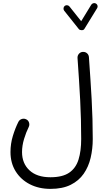

<svg xmlns="http://www.w3.org/2000/svg" viewBox="-20 -959 678 1225"><path d="M592.8 -936Q600.1 -931.6 602.3 -922.9Q604.5 -914.1 599.6 -906.7L518.6 -774.9Q513.7 -766.1 501.2 -766.4Q488.8 -766.6 483.4 -772.9L389.6 -890.6Q384.3 -897.5 385.3 -906.7Q386.2 -916 393.1 -921.4Q399.9 -926.8 408.9 -925.5Q418 -924.3 423.3 -917.5L498 -823.7L562.5 -929.2Q567.4 -936.5 576.4 -938.7Q585.4 -940.9 592.8 -936ZM46.9 11.2Q46.9 -42 62 -91.6Q77.1 -141.1 97.2 -181.2Q104 -194.8 118.7 -199.7Q133.3 -204.6 147 -197.8Q160.6 -191.4 165.3 -176.8Q169.9 -162.1 163.1 -148.4Q146.5 -115.2 133.5 -72.3Q120.6 -29.3 120.6 11.2Q120.6 83.5 168 127.7Q215.3 171.9 301.8 171.9Q378.9 171.9 421.4 142.8Q463.9 113.8 481 59.1Q498 4.4 498 -72.3Q498 -197.8 491.5 -322Q484.9 -446.3 474.6 -588.9Q473.6 -604 483.4 -615.5Q493.2 -627 508.3 -627.9Q523.9 -628.9 535.2 -619.1Q546.4 -609.4 547.4 -593.8Q557.6 -451.2 564.7 -325.9Q571.8 -200.7 571.8 -72.3Q571.8 -9.3 558.3 47.9Q544.9 105 513.9 149.7Q482.9 194.3 430.9 220.2Q378.9 246.1 301.8 246.1Q228 246.1 170.4 216.6Q112.8 187 79.8 134Q46.9 81.1 46.9 11.2Z"/></svg>

Font: Mikhak-DS1-FD Regular
Style: Regular
Weight: 400
Designer: Amin Abedi
Version: Version 3.2